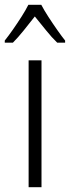

<svg xmlns="http://www.w3.org/2000/svg" viewBox="-46 -785 293 805"><path d="M128 0H74V-532H128ZM127 -765Q139 -742 157.5 -713.5Q176 -685 195 -658Q214 -631 227 -615V-606H194Q171 -628 147 -658Q123 -688 100 -716Q78 -688 53.5 -657.5Q29 -627 8 -606H-26V-615Q-10 -635 8.5 -661.5Q27 -688 44.5 -715.5Q62 -743 73 -765Z"/></svg>

Font: Noto Sans Condensed Light
Style: Regular
Weight: 300
Width: 3
Designer: Monotype Design Team
Foundry: Monotype Imaging Inc.
Version: Version 2.013; ttfautohint (v1.8.4.7-5d5b)